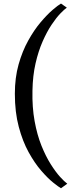

<svg xmlns="http://www.w3.org/2000/svg" viewBox="-20 -848 453 1053"><path d="M61.5 -334Q61.5 -422 82 -494.8Q102.5 -567.5 134.8 -625.5Q167 -683.5 202.5 -725.5Q238 -767.5 268.2 -793.5Q298.5 -819.5 314.5 -828.5L346.5 -806Q333 -797 310.5 -773.5Q288 -750 262.5 -711.8Q237 -673.5 213.8 -620.8Q190.5 -568 175 -500.5Q159.5 -433 158 -350.5Q156 -259.5 169.8 -184Q183.5 -108.5 207.2 -49.5Q231 9.5 258 52.2Q285 95 309.5 122Q334 149 349 159.5L314.5 184.5Q300.5 176.5 271 152.8Q241.5 129 205.8 87.8Q170 46.5 137 -13.2Q104 -73 82.8 -152.8Q61.5 -232.5 61.5 -334Z"/></svg>

Font: Merriweather 72pt
Style: Regular
Weight: 400
Version: Version 2.100